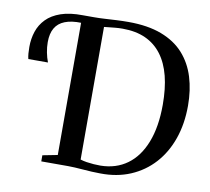

<svg xmlns="http://www.w3.org/2000/svg" viewBox="-82 -843 1034 944"><g transform="rotate(10 434.5 -371.0)"><path d="M476.5 8Q456.5 8 434.5 6.8Q412.5 5.5 390.5 3.8Q368.5 2 349.2 1Q330 0 315 0H181.5V-30.5L256 -45V-743H313.5Q340.5 -743 369 -744.8Q397.5 -746.5 426.5 -748Q455.5 -749.5 485 -749.5Q582 -749.5 650.5 -723.5Q719 -697.5 761.8 -649.8Q804.5 -602 824.5 -537Q844.5 -472 844.5 -394.5Q844.5 -304 818.5 -229.5Q792.5 -155 744 -101.5Q695.5 -48 627.8 -19.2Q560 9.5 476.5 8ZM471.5 -30Q549 -31 605 -71.8Q661 -112.5 691.2 -190Q721.5 -267.5 721.5 -377.5Q721.5 -458.5 705.8 -520.5Q690 -582.5 657.8 -625.2Q625.5 -668 577 -690Q528.5 -712 462.5 -712Q443 -712 424.8 -710.2Q406.5 -708.5 392 -706.8Q377.5 -705 370.5 -704.5V-42.5Q384.5 -38 402 -35.2Q419.5 -32.5 437.5 -31.2Q455.5 -30 471.5 -30ZM31.5 -484.5Q28.5 -496 27.2 -511.2Q26 -526.5 26 -544Q26 -585 38 -621.2Q50 -657.5 77 -685.2Q104 -713 148.8 -728.5Q193.5 -744 258 -743L264.5 -724L258 -705Q208 -706.5 175.2 -693.5Q142.5 -680.5 126.8 -653.2Q111 -626 111 -583Q111 -558 116 -532.2Q121 -506.5 129.5 -484.5Z"/></g></svg>

Font: Merriweather 96pt Medium
Style: Regular
Weight: 500
Version: Version 2.100